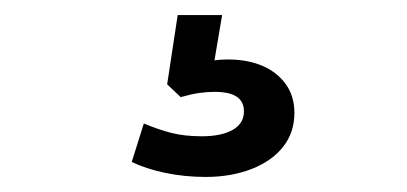

<svg xmlns="http://www.w3.org/2000/svg" viewBox="-20 -40 540 255"><path d="M253 195Q225 195 199 189.5Q173 184 155 175L171 124Q190 132 207.5 136.5Q225 141 248 141Q274 141 289 132.5Q304 124 304 108Q304 95 294.5 88.5Q285 82 265 82Q255 82 244.5 83.5Q234 85 220 89L202 72L216 -20H275L262 57L234 47Q246 43 258.5 41Q271 39 283 39Q308 39 327.5 47Q347 55 359 71Q371 87 371 110Q371 136 356 155Q341 174 314 184.5Q287 195 253 195Z"/></svg>

Font: Nunito Sans 11pt SemiBold
Style: Regular
Weight: 600
Version: Version 3.101;gftools[0.9.27]